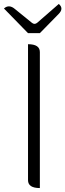

<svg xmlns="http://www.w3.org/2000/svg" viewBox="-36 -953 331 973"><path d="M166 0Q106 0 106 -40V-729Q166 -729 166 -689V0ZM106 -785 -16 -910Q10 -933 40 -907L125 -838Q139 -826 153 -838L262 -933Q289 -910 261 -882L166 -785Z"/></svg>

Font: Swei Half Moon CJK SC
Style: Light
Weight: 300
Version: Version 2.071